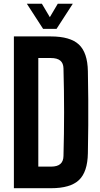

<svg xmlns="http://www.w3.org/2000/svg" viewBox="-20 -992 529 1012"><path d="M53.2 0V-800H247.5Q350.2 -800 395.8 -757.3Q441.5 -714.6 443.2 -616.7Q444.7 -539.5 445.2 -469.9Q445.7 -400.4 445.2 -330.9Q444.7 -261.4 443.2 -184.2Q441.5 -85.8 396.2 -42.9Q350.8 0 249.2 0ZM181.9 -113.8H249.2Q282.1 -113.8 298.1 -127.8Q314.1 -141.7 314.6 -169.7Q316.2 -230.3 317 -287.3Q317.8 -344.4 317.8 -400.4Q317.8 -456.5 317 -513.7Q316.2 -571 314.6 -631.2Q314.1 -658.8 297.8 -672.5Q281.5 -686.2 247.5 -686.2H181.9ZM207.1 -840 121.4 -972.4H200.7L242.7 -901.5L284.6 -972.4H363.8L278.1 -840Z"/></svg>

Font: Big Shoulders Text SC Thin
Style: Regular
Weight: 100
Designer: Patric King
Foundry: XO Type Co
Version: Version 2.002